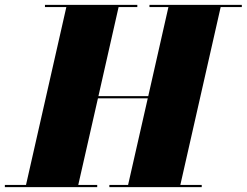

<svg xmlns="http://www.w3.org/2000/svg" viewBox="-65 -770 1015 790"><path d="M-45 -9V0H335V-9H257L338 -365.5H543L462 -9H385V0H765V-9H677L843 -741H930V-750H550V-741H628L545 -374.5H340L423 -741H500V-750H120V-741H208L42 -9Z"/></svg>

Font: Bodoni* 24pt Fatface
Style: Italic
Weight: 900
Italic angle: -13°
Version: Version 2.3